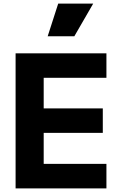

<svg xmlns="http://www.w3.org/2000/svg" viewBox="-20 -1039 629 1059"><path d="M66 0H567V-135H221V-306H547V-441H221V-610H567V-745H66ZM243 -839H390L494 -1019H301Z"/></svg>

Font: Mluvka ExtraBold
Style: Regular
Weight: 800
Designer: Modified by Jiří Krblich, Original typeface by Gumpita Rahayu
Foundry: Gumpita Rahayu & Jiří Krblich
Version: Version 2.000;Glyphs 3.1.1 (3134)